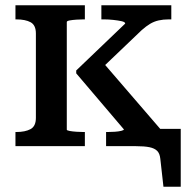

<svg xmlns="http://www.w3.org/2000/svg" viewBox="-20 -558 721 733"><path d="M117 -108V-430Q117 -462 97 -473Q77 -484 42 -484H39V-538H304V-484H299Q287 -484 272 -483Q257 -482 246 -480Q235 -478 235 -474V-63Q235 -60 246 -58Q257 -56 272 -55Q287 -54 299 -54H304V0H39V-54H42Q76 -54 96.5 -65Q117 -76 117 -108ZM596 0H385V-54H391Q404 -54 418.5 -55Q433 -56 443 -58.5Q453 -61 453 -64L271 -278V-289L458 -468Q458 -474 444.5 -477Q431 -480 412.5 -482Q394 -484 377 -484H367V-538H634V-484H624Q603 -484 585.5 -480Q568 -476 553 -467Q538 -458 521 -443L343 -273L359 -336L596 -61ZM482 0V-66H670V155H604L592 48Q590 28 580 18Q570 8 550.5 4Q531 0 499 0Z"/></svg>

Font: Roboto Serif Medium
Style: Regular
Weight: 500
Designer: Greg Gazdowicz
Foundry: Commercial Type
Version: Version 1.008